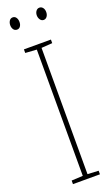

<svg xmlns="http://www.w3.org/2000/svg" viewBox="-170 -970 559 956"><g transform="rotate(-20 109.5 -492.5)"><path d="M181 -51H38V-70L98 -73V-742L38 -746V-765H181V-746L123 -742V-73L181 -70ZM15 -901Q15 -914 21.5 -924Q28 -934 40 -934Q51 -934 57.5 -924.5Q64 -915 64 -901Q64 -887 57.5 -878Q51 -869 40 -869Q28 -869 21.5 -878.5Q15 -888 15 -901ZM156 -902Q156 -915 163 -924.5Q170 -934 181 -934Q192 -934 199 -925Q206 -916 206 -902Q206 -888 199 -878.5Q192 -869 181 -869Q170 -869 163 -879Q156 -889 156 -902Z"/></g></svg>

Font: Noto Sans Tamil UI ExtraCondensed Thin
Style: Regular
Weight: 100
Width: 2
Designer: Jelle Bosma - Monotype Design Team
Foundry: Monotype Imaging Inc.
Version: Version 2.004; ttfautohint (v1.8.4.7-5d5b)